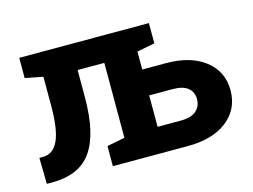

<svg xmlns="http://www.w3.org/2000/svg" viewBox="-78 -657 1036 787"><g transform="rotate(-15 440.0 -264.0)"><path d="M31.7 0 29.8 -110.8H44.9Q88.9 -110.8 110.4 -157.7Q131.8 -204.6 131.8 -303.2V-427.7L56.2 -442.4V-528.3H606.4V-442.4L530.8 -427.7V-351.6H629.9Q736.3 -351.6 797.4 -303.5Q858.4 -255.4 858.4 -176.3Q858.4 -96.2 797.4 -48.1Q736.3 0 629.9 0H312V-85.4L387.7 -100.1V-418H274.4V-303.2Q274.4 -148.9 222.7 -74.5Q170.9 0 54.2 0ZM530.8 -108.4H629.9Q673.8 -108.4 695.1 -127.4Q716.3 -146.5 716.3 -176.8Q716.3 -206.5 695.1 -224.1Q673.8 -241.7 629.9 -241.7H530.8Z"/></g></svg>

Font: Roboto Slab
Style: Bold
Weight: 700
Designer: Google
Version: Version 2.000; ttfautohint (v1.8.1.43-b0c9)